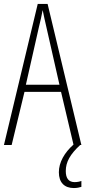

<svg xmlns="http://www.w3.org/2000/svg" viewBox="-20 -734 432 972"><path d="M313 132C313 86 335 47 386 0H392L221 -714H171L0 0H39L104 -269H289L352 -2C306 39 278 88 278 138C278 190 306 218 354 218C369 218 383 215 392 212V182C385 185 371 188 358 188C328 188 313 169 313 132ZM215 -596 281 -305H111L177 -597C185 -631 191 -654 196 -683C202 -654 207 -630 215 -596Z"/></svg>

Font: Noto Sans Myanmar ExtraCondensed ExtraLight
Style: Regular
Weight: 200
Width: 2
Designer: Monotype Design Team
Foundry: Monotype Imaging Inc.
Version: Version 2.107